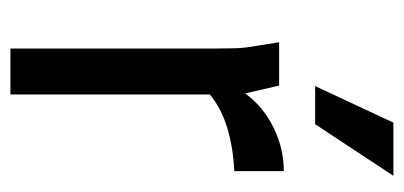

<svg xmlns="http://www.w3.org/2000/svg" viewBox="-223 -551 774 368"><g transform="rotate(90 164.0 -367.0)"><path d="M61 -515H144L159 -450Q185 -485 225 -504.5Q265 -524 308 -524V-429Q263 -427 225 -415.5Q187 -404 161 -382V0H73V-392Q73 -413 72.5 -431Q72 -449 68 -471ZM145 -584 215 -734H317L218 -584Z"/></g></svg>

Font: Radio Canada Condensed
Style: Regular
Weight: 400
Width: 3
Designer: Charles Daoud, Etienne Aubert Bonn, Alexandre Saumier Demers, Jacques Le Bailly
Foundry: Radio-Canada
Version: Version 2.104; ttfautohint (v1.8.4.7-5d5b);gftools[0.9.28.de